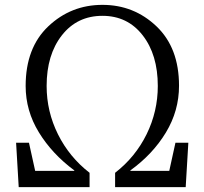

<svg xmlns="http://www.w3.org/2000/svg" viewBox="-20 -766 837 786"><path d="M698.2 -181.6H751L740.2 0H451.2V-58.6Q534.2 -123 580.1 -216.3Q626 -309.6 626 -414.1Q626 -542 564 -621.6Q502 -701.2 399.4 -701.2Q295.9 -701.2 233.4 -621.6Q170.9 -542 170.9 -414.1Q170.9 -309.6 217.3 -216.3Q263.7 -123 346.7 -58.6V0H56.6L45.9 -181.6H98.6L124 -66.4H284.2V-68.4Q193.4 -135.7 139.2 -224.1Q85 -312.5 85 -414.1Q85 -570.3 177.7 -658.2Q270.5 -746.1 399.4 -746.1Q528.3 -746.1 620.6 -658.2Q712.9 -570.3 712.9 -415Q712.9 -312.5 659.2 -223.6Q605.5 -134.8 513.7 -68.4V-66.4H672.9Z"/></svg>

Font: Bpmf Zihi Serif Regular
Style: Regular
Weight: 400
Foundry: But Ko
Version: Version 1.320